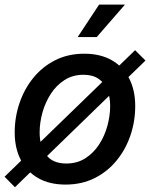

<svg xmlns="http://www.w3.org/2000/svg" viewBox="-22 -780 644 823"><path d="M258.8 11.2Q190.4 11.2 141.8 -16.4Q93.3 -43.9 67.1 -94.5Q41 -145 41 -212.4Q41 -277.3 61.5 -337.9Q82 -398.4 120.8 -446.3Q159.7 -494.1 214.8 -522Q270 -549.8 339.4 -549.8Q407.7 -549.8 456.5 -522.2Q505.4 -494.6 531.5 -444.1Q557.6 -393.6 557.6 -325.7Q557.6 -259.8 537.1 -199.5Q516.6 -139.2 477.5 -91.6Q438.5 -43.9 383.3 -16.4Q328.1 11.2 258.8 11.2ZM262.2 -79.1Q309.1 -79.1 344.2 -101.8Q379.4 -124.5 403.1 -161.1Q426.8 -197.8 438.5 -241.2Q450.2 -284.7 450.2 -325.7Q450.2 -364.7 438 -394.8Q425.8 -424.8 400.6 -442.1Q375.5 -459.5 335.9 -459.5Q289.6 -459.5 254.4 -436.8Q219.2 -414.1 195.6 -377.4Q171.9 -340.8 159.9 -297.4Q147.9 -253.9 147.9 -211.9Q147.9 -154.3 175.5 -116.7Q203.1 -79.1 262.2 -79.1ZM42 22.5 -2.4 -22.5 557.1 -564.9 601.6 -520.5ZM311 -621.1 402.8 -760.3H513.7L392.6 -621.1Z"/></svg>

Font: Inter 16pt Medium
Style: Italic
Weight: 500
Italic angle: -9.3988°
Version: Version 4.001;git-66647c0bb